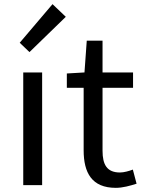

<svg xmlns="http://www.w3.org/2000/svg" viewBox="-20 -892 692 925"><path d="M92 0H183V-543H92ZM122 -641 297 -811 233 -872 75 -686Z M538 13C571 13 607 3 638 -7L620 -75C602 -68 577 -61 558 -61C495 -61 474 -99 474 -166V-469H621V-543H474V-696H398L387 -543L302 -538V-469H383V-168C383 -60 422 13 538 13Z"/></svg>

Font: Microsoft YaHei
Style: Regular
Weight: 400
Designer: Ryoko NISHIZUKA 西塚涼子 (kana, bopomofo & ideographs); Paul D. Hunt (Latin, Greek & Cyrillic); Sandoll Communications 산돌커뮤니
Foundry: Adobe
Version: Version 2.001;hotconv 1.0.111;makeotfexe 2.5.65597